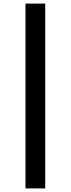

<svg xmlns="http://www.w3.org/2000/svg" viewBox="-20 -857 394 1070"><path d="M122 -837H232V193H122Z"/></svg>

Font: BioRhyme ExtraBold SemiBold
Style: Regular
Weight: 600
Version: Version 1.600;gftools[0.9.33]